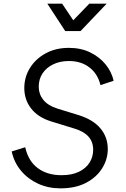

<svg xmlns="http://www.w3.org/2000/svg" viewBox="-20 -1019 687 1051"><path d="M311 12Q244 12 188.5 -13.5Q133 -39 95 -84.5Q57 -130 44 -190L118 -213Q135 -137 187 -98.5Q239 -60 317 -60Q373 -60 411.5 -78.5Q450 -97 470 -128.5Q490 -160 490 -199Q490 -243 464 -271.5Q438 -300 388 -315L258 -355Q188 -377 150.5 -425Q113 -473 113 -537Q113 -597 144 -647Q175 -697 230 -727Q285 -757 357 -757Q423 -757 474 -732Q525 -707 558 -666.5Q591 -626 602 -577L530 -553Q515 -615 469.5 -650Q424 -685 357 -685Q309 -685 271.5 -667Q234 -649 213 -617.5Q192 -586 192 -544Q192 -504 217 -472.5Q242 -441 296 -424L410 -389Q490 -364 530 -316Q570 -268 570 -203Q570 -147 539 -97.5Q508 -48 450.5 -18Q393 12 311 12ZM337 -849 239 -999H320L381 -908L469 -999H564L421 -849Z"/></svg>

Font: Plus Jakarta Sans
Style: Italic
Weight: 400
Italic angle: -8°
Designer: Gumpita Rahayu
Foundry: Tokotype
Version: Version 2.006